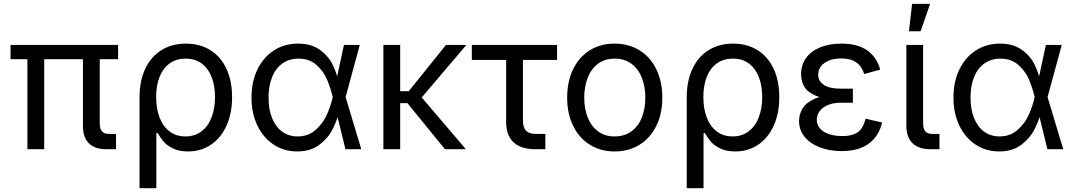

<svg xmlns="http://www.w3.org/2000/svg" viewBox="-20 -781 5624 1005"><path d="M414.1 -121.1V-518.1H502V-139.2Q502 -107.4 513.2 -93.8Q524.4 -80.1 551.3 -80.1H587.4V0H536.1Q475.6 0 444.8 -31.2Q414.1 -62.5 414.1 -121.1ZM123.5 -518.1H211.4V0H123.5ZM35.2 -545.9H598.1V-471.2H35.2Z M952.6 -552.7Q1025.9 -552.7 1080.6 -518.8Q1135.3 -484.9 1165 -421.4Q1194.8 -357.9 1194.8 -272.5Q1194.8 -187.5 1165.5 -123Q1136.2 -58.6 1084 -23.4Q1031.7 11.7 964.4 11.7Q917 11.7 884.8 -4.4Q852.5 -20.5 836.4 -39.8Q820.3 -59.1 805.2 -84.5H798.3V204.1H710.4V-272.5Q710.4 -357.4 740.2 -420.9Q770 -484.4 825 -518.6Q879.9 -552.7 952.6 -552.7ZM1105.5 -272.9Q1105.5 -330.6 1088.4 -376Q1071.3 -421.4 1036.9 -447.8Q1002.4 -474.1 952.1 -474.1Q902.8 -474.1 868.2 -449.2Q833.5 -424.3 815.4 -379.2Q797.4 -334 797.4 -272.9Q797.4 -212.4 815.2 -165.8Q833 -119.1 867.7 -93Q902.3 -66.9 950.7 -66.9Q1000 -66.9 1034.9 -93.8Q1069.8 -120.6 1087.6 -167.2Q1105.5 -213.9 1105.5 -272.9Z M1296.4 -270.5Q1296.4 -353 1327.4 -417.2Q1358.4 -481.4 1413.8 -517.1Q1469.2 -552.7 1540 -552.7Q1608.4 -552.7 1653.3 -521Q1698.2 -489.3 1721.4 -442.1Q1744.6 -395 1753.9 -342.3H1785.6L1788.6 -274.4L1871.1 0H1788.1L1721.2 -274.4Q1709.5 -323.2 1691.2 -366Q1672.9 -408.7 1636 -441.4Q1599.1 -474.1 1542.5 -474.1Q1494.6 -474.1 1459.2 -449.5Q1423.8 -424.8 1404.8 -378.7Q1385.7 -332.5 1385.7 -270Q1385.7 -208.5 1404.3 -162.6Q1422.9 -116.7 1457.3 -91.8Q1491.7 -66.9 1537.6 -66.9Q1593.3 -66.9 1631.6 -100.6Q1669.9 -134.3 1690.7 -180.2Q1711.4 -226.1 1721.2 -271.5L1780.3 -545.9H1863.3L1788.6 -271.5L1785.6 -206.5H1758.3Q1745.1 -151.9 1720.5 -103.8Q1695.8 -55.7 1650.1 -22Q1604.5 11.7 1536.1 11.7Q1466.3 11.7 1411.9 -24.4Q1357.4 -60.5 1326.9 -124.8Q1296.4 -189 1296.4 -270.5Z M2074.7 0H1986.8V-545.9H2074.7ZM2162.1 -241.2H2041.5V-303.7H2119.6L2314.5 -545.9H2421.4ZM2110.4 -243.7 2157.7 -305.7 2418.5 0H2309.1Z M2629.4 -141.6V-467.3H2449.7V-545.9H2896V-467.3H2717.3V-150.4Q2717.3 -113.8 2733.4 -96.9Q2749.5 -80.1 2785.2 -80.1H2834.5V0H2781.2Q2706.1 0 2667.7 -36.6Q2629.4 -73.2 2629.4 -141.6Z M2948.7 -269.5Q2948.7 -354 2979.7 -418.2Q3010.7 -482.4 3067.1 -517.6Q3123.5 -552.7 3197.3 -552.7Q3271 -552.7 3327.6 -517.6Q3384.3 -482.4 3415.5 -418.2Q3446.8 -354 3446.8 -269.5Q3446.8 -186 3415.5 -122.3Q3384.3 -58.6 3327.6 -23.4Q3271 11.7 3197.3 11.7Q3124 11.7 3067.6 -23.4Q3011.2 -58.6 2980 -122.3Q2948.7 -186 2948.7 -269.5ZM3357.9 -269.5Q3357.9 -325.7 3340.3 -372.1Q3322.8 -418.5 3286.4 -446.3Q3250 -474.1 3197.3 -474.1Q3145 -474.1 3109.1 -446.5Q3073.2 -418.9 3055.7 -372.3Q3038.1 -325.7 3038.1 -269.5Q3038.1 -213.9 3055.7 -168Q3073.2 -122.1 3109.1 -94.5Q3145 -66.9 3197.3 -66.9Q3250 -66.9 3286.4 -94.5Q3322.8 -122.1 3340.3 -168Q3357.9 -213.9 3357.9 -269.5Z M3816.9 -552.7Q3890.1 -552.7 3944.8 -518.8Q3999.5 -484.9 4029.3 -421.4Q4059.1 -357.9 4059.1 -272.5Q4059.1 -187.5 4029.8 -123Q4000.5 -58.6 3948.2 -23.4Q3896 11.7 3828.6 11.7Q3781.2 11.7 3749 -4.4Q3716.8 -20.5 3700.7 -39.8Q3684.6 -59.1 3669.4 -84.5H3662.6V204.1H3574.7V-272.5Q3574.7 -357.4 3604.5 -420.9Q3634.3 -484.4 3689.2 -518.6Q3744.1 -552.7 3816.9 -552.7ZM3969.7 -272.9Q3969.7 -330.6 3952.6 -376Q3935.5 -421.4 3901.1 -447.8Q3866.7 -474.1 3816.4 -474.1Q3767.1 -474.1 3732.4 -449.2Q3697.8 -424.3 3679.7 -379.2Q3661.6 -334 3661.6 -272.9Q3661.6 -212.4 3679.4 -165.8Q3697.3 -119.1 3731.9 -93Q3766.6 -66.9 3814.9 -66.9Q3864.3 -66.9 3899.2 -93.8Q3934.1 -120.6 3951.9 -167.2Q3969.7 -213.9 3969.7 -272.9Z M4162.6 -147.5Q4162.6 -182.1 4180.4 -212.6Q4198.2 -243.2 4244.1 -263.7Q4290 -284.2 4368.2 -284.2H4444.3V-243.2H4378.9Q4341.8 -243.2 4313.7 -231.4Q4285.6 -219.7 4270.5 -199.2Q4255.4 -178.7 4255.4 -153.3Q4255.4 -128.4 4271.7 -109.1Q4288.1 -89.8 4318.6 -79.3Q4349.1 -68.8 4389.2 -68.8Q4427.2 -68.8 4451.4 -78.9Q4475.6 -88.9 4489.3 -108.6Q4502.9 -128.4 4510.7 -159.7L4597.2 -140.1Q4581.1 -68.8 4527.8 -29.5Q4474.6 9.8 4385.3 9.8Q4321.8 9.8 4271 -9.8Q4220.2 -29.3 4191.4 -65.2Q4162.6 -101.1 4162.6 -147.5ZM4173.3 -392.1Q4173.3 -441.9 4199.7 -478Q4226.1 -514.2 4273.7 -533.4Q4321.3 -552.7 4383.8 -552.7Q4468.3 -552.7 4518.6 -517.8Q4568.8 -482.9 4587.4 -416.5L4503.4 -393.6Q4491.7 -433.1 4462.6 -454.1Q4433.6 -475.1 4383.3 -475.1Q4347.2 -475.1 4319.8 -464.4Q4292.5 -453.6 4277.6 -434.6Q4262.7 -415.5 4262.7 -390.6Q4262.7 -356.4 4292.5 -336.7Q4322.3 -316.9 4378.9 -316.9H4444.3V-261.7H4368.2Q4291.5 -261.7 4248.3 -280.8Q4205.1 -299.8 4189.2 -328.6Q4173.3 -357.4 4173.3 -392.1Z M4724.1 -125V-545.9H4812V-136.7Q4812 -106.9 4823.5 -93.5Q4835 -80.1 4859.4 -80.1H4897.5V0H4850.6Q4787.1 0 4755.6 -32.2Q4724.1 -64.5 4724.1 -125ZM4754.4 -760.7H4848.6L4798.8 -617.2H4737.8Z M4970.7 -270.5Q4970.7 -353 5001.7 -417.2Q5032.7 -481.4 5088.1 -517.1Q5143.6 -552.7 5214.4 -552.7Q5282.7 -552.7 5327.6 -521Q5372.6 -489.3 5395.8 -442.1Q5418.9 -395 5428.2 -342.3H5460L5462.9 -274.4L5545.4 0H5462.4L5395.5 -274.4Q5383.8 -323.2 5365.5 -366Q5347.2 -408.7 5310.3 -441.4Q5273.4 -474.1 5216.8 -474.1Q5168.9 -474.1 5133.5 -449.5Q5098.1 -424.8 5079.1 -378.7Q5060.1 -332.5 5060.1 -270Q5060.1 -208.5 5078.6 -162.6Q5097.2 -116.7 5131.6 -91.8Q5166 -66.9 5211.9 -66.9Q5267.6 -66.9 5305.9 -100.6Q5344.2 -134.3 5365 -180.2Q5385.7 -226.1 5395.5 -271.5L5454.6 -545.9H5537.6L5462.9 -271.5L5460 -206.5H5432.6Q5419.4 -151.9 5394.8 -103.8Q5370.1 -55.7 5324.5 -22Q5278.8 11.7 5210.4 11.7Q5140.6 11.7 5086.2 -24.4Q5031.7 -60.5 5001.2 -124.8Q4970.7 -189 4970.7 -270.5Z"/></svg>

Font: Inter RS Variable
Style: Regular
Weight: 400
Designer: Rasmus Andersson (customised by Maria Ramos and Noel Pretorius)
Foundry: rsms
Version: Version 3.001;Glyphs 3.2.3 (3260)